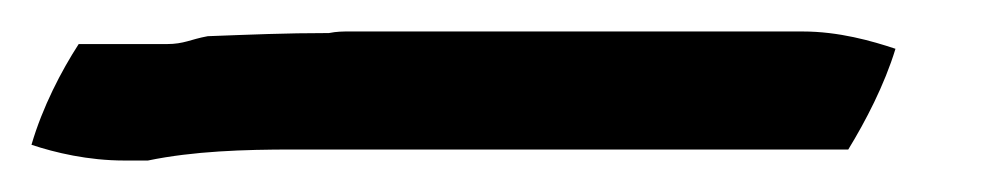

<svg xmlns="http://www.w3.org/2000/svg" viewBox="-30 36 639 122"><path d="M-10 128C5 133 26 138 49 138H64C93 132 125 131 156 131H509C520 113 532 90 539 67C524 62 503 56 480 56H192C188 56 184 56 179 57C151 57 129 58 102 59C91 61 87 64 76 64H20C9 81 -3 104 -10 128Z"/></svg>

Font: SolarCharger
Style: 552
Weight: 400
Designer: Mew Too
Foundry: Cannot Into Space Fonts/KineticPlasma Fonts
Version: Version 1.100